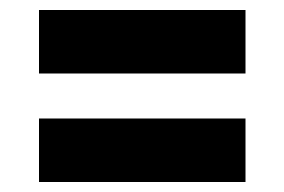

<svg xmlns="http://www.w3.org/2000/svg" viewBox="-20 -510 569 384"><path d="M58 -363V-490H471V-363ZM58 -146V-273H471V-146Z"/></svg>

Font: Bricolage Grotesque 10pt Bricolage Grotesque 10pt Regular
Style: Bold
Weight: 700
Designer: Mathieu Triay
Foundry: Atelier Triay
Version: Version 1.000; ttfautohint (v1.8.4.7-5d5b);gftools[0.9.32]